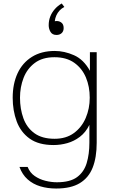

<svg xmlns="http://www.w3.org/2000/svg" viewBox="-20 -827 649 1104"><path d="M303 257Q254 257 212 244.5Q170 232 139 204.5Q108 177 92 133H139Q152 166 179.5 185Q207 204 241 212.5Q275 221 307 221Q383 221 423 191.5Q463 162 478.5 110.5Q494 59 494 -7V-109Q473 -66 439.5 -40.5Q406 -15 367 -4Q328 7 288 7Q202 7 150.5 -30Q99 -67 76 -129Q53 -191 53 -265Q53 -345 81 -405.5Q109 -466 163.5 -500Q218 -534 295 -534Q350 -534 405.5 -509.5Q461 -485 497 -420V-527H536V-6Q536 78 513 136.5Q490 195 439 226Q388 257 303 257ZM294 -29Q360 -29 405 -62Q450 -95 473 -149Q496 -203 496 -265Q496 -329 474 -381.5Q452 -434 407 -466Q362 -498 293 -498Q224 -498 180 -465Q136 -432 115.5 -379Q95 -326 95 -265Q95 -201 114.5 -147Q134 -93 178 -61Q222 -29 294 -29ZM305 -626Q281 -626 270.5 -643.5Q260 -661 260 -682Q260 -709 269 -732Q278 -755 295 -774.5Q312 -794 335 -807L350 -787Q334 -779 322.5 -766.5Q311 -754 304 -738.5Q297 -723 295 -705Q315 -709 330.5 -699Q346 -689 346 -666Q346 -647 334.5 -636.5Q323 -626 305 -626Z"/></svg>

Font: Onest Thin
Style: Regular
Weight: 250
Designer: Dmitri Voloshin, Andrey Kudryavtsev
Foundry: Dmitri Voloshin, Andrey Kudryavtsev
Version: Version 1.000;gftools[0.9.33]